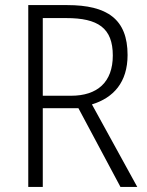

<svg xmlns="http://www.w3.org/2000/svg" viewBox="-20 -734 578 754"><path d="M244 -714H91V0H148V-309H288L453 0H519L341 -324C426 -350 481 -411 481 -518C481 -659 401 -714 244 -714ZM240 -663C365 -663 423 -624 423 -516C423 -411 362 -358 259 -358H148V-663Z"/></svg>

Font: Noto Sans Gujarati UI SemiCondensed Light
Style: Regular
Weight: 300
Width: 4
Designer: Jelle Bosma - Monotype Design Team, Universal Thirst
Foundry: Monotype Imaging Inc.
Version: Version 2.106